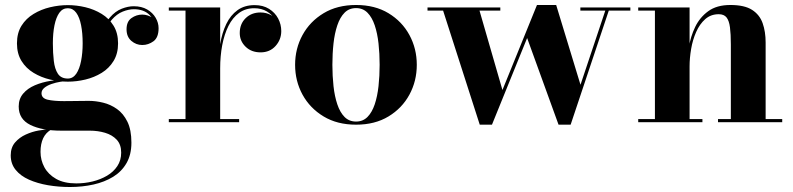

<svg xmlns="http://www.w3.org/2000/svg" viewBox="-20 -490 3180 770"><path d="M260.5 260Q215 260 172.5 252.8Q130 245.5 96.2 230.5Q62.5 215.5 42.8 191.2Q23 167 23 133Q23 101.5 40.5 81.2Q58 61 83.5 49.5Q109 38 134.5 33.5Q160 29 177 29H186.5Q164 41.5 153.2 64.2Q142.5 87 142.5 119Q142.5 152 158 180.8Q173.5 209.5 205.2 227.5Q237 245.5 286 245.5Q319.5 245.5 351.2 237.8Q383 230 409 214.8Q435 199.5 450.5 176.2Q466 153 466 122Q466 89.5 448 70.2Q430 51 401.2 42.5Q372.5 34 340 34Q329.5 34 306.2 34Q283 34 259.8 34Q236.5 34 225.5 34Q148.5 34 101.8 11Q55 -12 55 -63Q55 -93.5 72.8 -114.5Q90.5 -135.5 119.8 -148Q149 -160.5 184.2 -166Q219.5 -171.5 255 -171.5L254.5 -165Q240 -165 221.8 -162Q203.5 -159 186.2 -153Q169 -147 157.8 -137.8Q146.5 -128.5 146.5 -116Q146.5 -96 171 -90.2Q195.5 -84.5 236.5 -84.5Q254 -84.5 271.5 -84.8Q289 -85 305.2 -85.2Q321.5 -85.5 336 -85.5Q364 -85.5 393.8 -78.2Q423.5 -71 449.2 -52.8Q475 -34.5 491 -1.8Q507 31 507 82Q507 130 487.5 164Q468 198 433.8 219Q399.5 240 355 250Q310.5 260 260.5 260ZM252 -162.5Q217 -162.5 181 -171Q145 -179.5 114.8 -197.8Q84.5 -216 66.2 -245.5Q48 -275 48 -316Q48 -357.5 66.2 -386.8Q84.5 -416 114.8 -434.2Q145 -452.5 181 -461Q217 -469.5 252 -469.5Q287 -469.5 322.5 -461Q358 -452.5 387.8 -434.2Q417.5 -416 435.5 -386.8Q453.5 -357.5 453.5 -316Q453.5 -275 435.5 -245.5Q417.5 -216 387.8 -197.8Q358 -179.5 322.5 -171Q287 -162.5 252 -162.5ZM252 -175Q272.5 -175 285.8 -194.2Q299 -213.5 305.2 -245.8Q311.5 -278 311.5 -316Q311.5 -357 305.2 -388.8Q299 -420.5 285.8 -438.8Q272.5 -457 252 -457Q231 -457 218 -438.8Q205 -420.5 198.5 -388.8Q192 -357 192 -316Q192 -278 195.8 -245.8Q199.5 -213.5 212.2 -194.2Q225 -175 252 -175ZM550.5 -309.5Q526 -309.5 506.8 -326Q487.5 -342.5 487.5 -372.5Q487.5 -403.5 507.2 -417.5Q527 -431.5 550.5 -431.5Q572.5 -431.5 593.8 -417.5Q615 -403.5 615 -377H603Q603 -406 580.2 -429.5Q557.5 -453 517 -453Q496 -453 472.2 -443.5Q448.5 -434 428.2 -410.8Q408 -387.5 398 -346L389.5 -352Q399.5 -395.5 421 -420.2Q442.5 -445 468 -455Q493.5 -465 516 -465Q548 -465 570.2 -452Q592.5 -439 604.2 -418.8Q616 -398.5 616 -377Q616 -339.5 595.5 -324.5Q575 -309.5 550.5 -309.5Z M855.5 -216Q855.5 -267 863 -312.8Q870.5 -358.5 887.5 -393.8Q904.5 -429 932.5 -449.2Q960.5 -469.5 1001 -469.5Q1035 -469.5 1059 -454.5Q1083 -439.5 1095.5 -415.8Q1108 -392 1108 -365.5Q1108 -331 1085 -305.5Q1062 -280 1025 -280Q988 -280 964.8 -302.8Q941.5 -325.5 941.5 -357.5Q941.5 -394 965 -417Q988.5 -440 1024.5 -440Q1048 -440 1066.8 -429.5Q1085.5 -419 1096.2 -402Q1107 -385 1107 -365.5H1095Q1095 -389.5 1083.5 -410.2Q1072 -431 1050.5 -444Q1029 -457 999.5 -457Q964.5 -457 938.8 -438.2Q913 -419.5 896.2 -386Q879.5 -352.5 871.2 -308.8Q863 -265 863 -216ZM863 -460V-12.5H939V0H657V-12.5H724V-447.5H657V-460Z M1408 10Q1332.5 10 1277.8 -23Q1223 -56 1193.2 -110.5Q1163.5 -165 1163.5 -230Q1163.5 -295 1193.2 -349.5Q1223 -404 1277.8 -437Q1332.5 -470 1408 -470Q1483.5 -470 1538 -437Q1592.5 -404 1622 -349.5Q1651.5 -295 1651.5 -230Q1651.5 -165 1622 -110.5Q1592.5 -56 1538 -23Q1483.5 10 1408 10ZM1408 -2.5Q1435.5 -2.5 1453.8 -21Q1472 -39.5 1482.8 -71.5Q1493.5 -103.5 1498 -144.5Q1502.5 -185.5 1502.5 -230Q1502.5 -275 1498 -315.8Q1493.5 -356.5 1482.8 -388.5Q1472 -420.5 1453.8 -439Q1435.5 -457.5 1408 -457.5Q1380 -457.5 1361.8 -439Q1343.5 -420.5 1332.8 -388.5Q1322 -356.5 1317.5 -315.8Q1313 -275 1313 -230Q1313 -185.5 1317.5 -144.5Q1322 -103.5 1332.8 -71.5Q1343.5 -39.5 1361.8 -21Q1380 -2.5 1408 -2.5Z M2508 -460V-447.5H2421.5L2268.5 10H2220L2094 -337.5L1953 10H1904L1757 -447.5H1694.5V-460H1986.5V-447.5H1903L1995 -129L2133.5 -470H2210.5L2308 -150L2407.5 -447.5H2307.5V-460Z M2745.5 -460V-12.5H2797V0H2539.5V-12.5H2606.5V-447.5H2539.5V-460ZM3050.5 -319.5V-12.5H3117V0H2859.5V-12.5H2911V-311.5Q2911 -353.5 2907.5 -380.2Q2904 -407 2893.8 -420Q2883.5 -433 2862.5 -433Q2830.5 -433 2808.2 -413.2Q2786 -393.5 2772 -362Q2758 -330.5 2751.8 -294Q2745.5 -257.5 2745.5 -223.5L2736 -221.5Q2736 -258 2742.8 -300.8Q2749.5 -343.5 2768 -382Q2786.5 -420.5 2820.5 -445.2Q2854.5 -470 2909 -470Q2965.5 -470 2996 -450.5Q3026.5 -431 3038.5 -397Q3050.5 -363 3050.5 -319.5Z"/></svg>

Font: Bodoni Moda 18pt
Style: Bold
Weight: 700
Designer: Owen Earl
Foundry: indestructible type
Version: Version 2.004